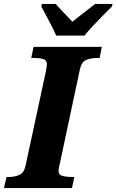

<svg xmlns="http://www.w3.org/2000/svg" viewBox="-43 -951 589 971"><path d="M-23 0 -10 -56H2Q30 -56 54 -66Q78 -76 86 -112L189 -590Q192 -605 193 -613.5Q194 -622 194 -626Q194 -647 175.5 -652.5Q157 -658 127 -658H115L127 -714H472L461 -658H448Q418 -658 393.5 -648Q369 -638 361 -600L262 -135Q259 -119 256 -107.5Q253 -96 253 -88Q253 -67 272.5 -61.5Q292 -56 321 -56H333L321 0ZM241 -771Q233 -791 219 -818Q205 -845 190.5 -872Q176 -899 166 -918L169 -931H239Q248 -920 263.5 -903.5Q279 -887 295 -870.5Q311 -854 323 -841Q339 -854 361 -871Q383 -888 403.5 -904Q424 -920 438 -931H526L523 -918Q504 -899 478.5 -873.5Q453 -848 428 -821Q403 -794 384 -771Z"/></svg>

Font: Noto Serif SemiCondensed ExtraBold
Style: Italic
Weight: 800
Width: 4
Italic angle: -12°
Designer: Monotype Design Team
Foundry: Monotype Imaging Inc.
Version: Version 2.014; ttfautohint (v1.8.4.7-5d5b)